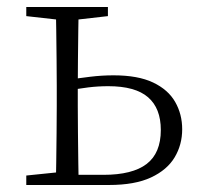

<svg xmlns="http://www.w3.org/2000/svg" viewBox="-20 -528 561 548"><path d="M172 0V-29H275Q358 -29 398.5 -60Q439 -91 439 -157Q439 -219 402.5 -250.5Q366 -282 289 -282Q260 -282 231.5 -278.5Q203 -275 173 -269V-300Q205 -305 238 -309Q271 -313 304 -313Q374 -313 417 -292.5Q460 -272 480 -237Q500 -202 500 -159Q500 -115 478.5 -79Q457 -43 411 -21.5Q365 0 291 0ZM139 0Q140 -24 140.5 -64.5Q141 -105 141.5 -148.5Q142 -192 142 -226V-283Q142 -316 141.5 -359.5Q141 -403 140.5 -443.5Q140 -484 139 -508H205Q204 -484 203.5 -443.5Q203 -403 202.5 -359.5Q202 -316 202 -282V-226Q202 -192 202.5 -148.5Q203 -105 203.5 -64.5Q204 -24 205 0ZM55 -482V-508H288V-482L183 -470H162ZM55 0V-27L162 -38H175V0Z"/></svg>

Font: Noto Serif KR ExtraLight
Style: Regular
Weight: 200
Designer: Ryoko NISHIZUKA 西塚涼子 (kana & ideographs); Frank Grießhammer (Latin, Greek & Cyrillic); Wenlong ZHANG 张文龙 (bopomofo); San
Foundry: Adobe
Version: Version 2.002-H1;hotconv 1.1.0;makeotfexe 2.6.0